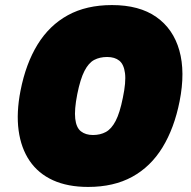

<svg xmlns="http://www.w3.org/2000/svg" viewBox="-20 -729 756 758"><path d="M328 9Q247 9 189 -17.5Q131 -44 97 -94Q63 -144 53.5 -214Q44 -284 61 -371Q82 -478 128.5 -553.5Q175 -629 248 -669Q321 -709 422 -709Q530 -709 597 -662Q664 -615 688 -530Q712 -445 689 -329Q668 -223 621.5 -147Q575 -71 502 -31Q429 9 328 9ZM347 -196Q376 -196 398 -208Q420 -220 436.5 -251.5Q453 -283 465 -343Q478 -405 473.5 -440Q469 -475 451 -489.5Q433 -504 403 -504Q374 -504 352 -492.5Q330 -481 313.5 -449Q297 -417 285 -357Q273 -296 277 -260.5Q281 -225 299.5 -210.5Q318 -196 347 -196Z"/></svg>

Font: REM Black
Style: Italic
Weight: 900
Italic angle: -11°
Designer: Octavio Pardo
Foundry: Ashler Design
Version: Version 1.005;gftools[0.9.28]